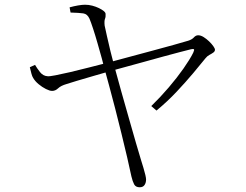

<svg xmlns="http://www.w3.org/2000/svg" viewBox="-20 -762 1040 811"><path d="M570 29Q553 29 546.5 16.5Q540 4 535 -17Q528 -51 517 -98Q506 -145 493 -198Q480 -251 466.5 -303.5Q453 -356 441 -400Q429 -444 421 -473Q418 -487 410 -515.5Q402 -544 392.5 -577.5Q383 -611 373.5 -640Q364 -669 358 -683Q349 -703 331.5 -705.5Q314 -708 278 -709L274 -731Q292 -736 309.5 -739Q327 -742 339 -742Q355 -742 370 -738Q385 -734 397.5 -728Q410 -722 418 -715.5Q426 -709 426 -703Q427 -691 423.5 -682.5Q420 -674 422 -654Q425 -640 431.5 -610.5Q438 -581 446.5 -546Q455 -511 463 -482Q476 -433 492.5 -375Q509 -317 525 -260.5Q541 -204 554.5 -157.5Q568 -111 576 -85Q581 -69 586 -52.5Q591 -36 594 -23Q597 -10 597 -4Q597 10 590.5 19.5Q584 29 570 29ZM619 -314Q658 -352 693 -393Q728 -434 755 -472.5Q782 -511 796 -539Q802 -552 799 -554Q796 -556 787 -554Q771 -550 740 -542Q709 -534 669 -523Q629 -512 587.5 -500.5Q546 -489 509 -479Q472 -469 447 -462Q415 -453 376 -441.5Q337 -430 304.5 -420.5Q272 -411 261 -407Q237 -400 225.5 -389Q214 -378 200 -378Q190 -378 174 -386Q158 -394 143 -406.5Q128 -419 120 -433Q116 -439 113 -450Q110 -461 106 -478L128 -488Q136 -474 149 -457.5Q162 -441 181 -440Q189 -439 214.5 -444Q240 -449 277 -457.5Q314 -466 356 -477Q398 -488 438 -498Q471 -507 520 -520Q569 -533 620.5 -547Q672 -561 714 -572.5Q756 -584 775 -590Q791 -595 799 -604Q807 -613 817 -613Q828 -613 840 -605.5Q852 -598 863 -587.5Q874 -577 881 -567Q888 -557 888 -552Q888 -545 881 -540Q874 -535 864.5 -530Q855 -525 848 -516Q828 -491 796.5 -453.5Q765 -416 726 -374.5Q687 -333 641 -295Z"/></svg>

Font: Noto Serif HK ExtraLight
Style: Regular
Weight: 200
Designer: Ryoko NISHIZUKA 西塚涼子 (kana & ideographs); Frank Grießhammer (Latin, Greek & Cyrillic); Wenlong ZHANG 张文龙 (bopomofo); San
Foundry: Adobe
Version: Version 2.002-H1;hotconv 1.1.0;makeotfexe 2.6.0